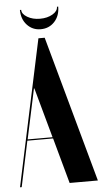

<svg xmlns="http://www.w3.org/2000/svg" viewBox="-68 -877 487 914"><g transform="rotate(-5 176.0 -420.5)"><path d="M139 -699H169L362 0H227L167 -218H44L-2 0H-10ZM46 -224H165L99 -463H97ZM240 -841H246Q246 -797 220 -769Q194 -741 154 -741Q115 -741 89 -769Q63 -797 63 -841H69Q69 -821 94.5 -806Q120 -791 155 -791Q190 -791 215 -805.5Q240 -820 240 -841Z"/></g></svg>

Font: Moniqa Black Display
Style: Regular
Weight: 900
Designer: Rajesh Rajput
Foundry: Rajesh Rajput
Version: Version 1.000